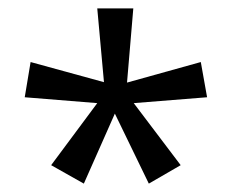

<svg xmlns="http://www.w3.org/2000/svg" viewBox="-20 -820 553 458"><path d="M298 -800 283 -623 459 -672 474 -588 299 -574 411 -426 335 -382 254 -549 180 -382 102 -426 212 -574 39 -588 53 -672 228 -624 212 -800Z"/></svg>

Font: Noto Sans Tamil ExtraCondensed
Style: Regular
Weight: 400
Width: 2
Designer: Jelle Bosma - Monotype Design Team
Foundry: Monotype Imaging Inc.
Version: Version 2.004; ttfautohint (v1.8.4.7-5d5b)